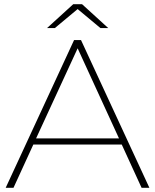

<svg xmlns="http://www.w3.org/2000/svg" viewBox="-20 -890 736 910"><path d="M7 0 331 -700H364L688 0H651L557 -205H138L44 0ZM544 -234 348 -661 151 -234ZM203 -757 327 -870H369L493 -757H456L348 -847L240 -757Z"/></svg>

Font: Montserrat Thin ExtraLight
Style: Regular
Weight: 250
Version: Version 9.000